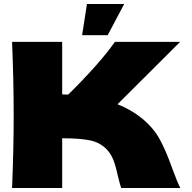

<svg xmlns="http://www.w3.org/2000/svg" viewBox="-20 -934 956 954"><path d="M836 -97Q861 -28 876 0H582Q576 -17 566 -59Q556 -105 544.5 -136Q533 -167 512 -190Q478 -226 427.5 -236.5Q377 -247 289 -247V0H40Q48 -194 48 -363Q48 -532 40 -726H289V-465Q299 -464 319 -464Q475 -618 551 -726H875L564 -416Q630 -390 684 -347Q743 -299 774.5 -240.5Q806 -182 836 -97ZM515 -759H388L412 -914H597Z"/></svg>

Font: Dela Gothic One
Style: Regular
Weight: 400
Designer: aratakana
Foundry: aratakana
Version: Version 1.004